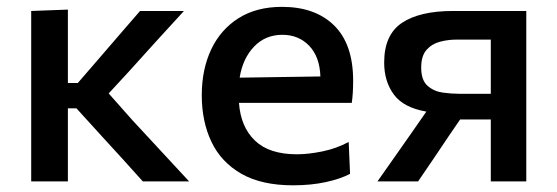

<svg xmlns="http://www.w3.org/2000/svg" viewBox="-20 -529 1626 560"><path d="M71 0V-497L178 -501V-287H207L271 -361Q300 -395 330 -429.5Q359.5 -463.5 388.5 -497H516.5Q476 -453 436 -409Q396 -365 356.5 -321L297 -256.5L367 -177.5Q408 -133 449.5 -88.5Q491 -44 531.5 0H396.5Q367 -33 337.2 -65.8Q307.5 -98.5 278 -130.5L203 -213H178V0Z M834.5 11.5Q743 11.5 684 -22.2Q625 -56 596.8 -115.2Q568.5 -174.5 568.5 -251Q568.5 -326.5 596 -384.8Q623.5 -443 675.8 -476Q728 -509 802.5 -509Q899.5 -509 954.8 -454.5Q1010 -400 1010 -293.5Q1010 -255.5 1006 -229H677Q682 -159 723.5 -119Q765 -79 846 -79Q879.5 -79 920.8 -87.5Q962 -96 997 -115L1001 -22Q972.5 -7 929.8 2.2Q887 11.5 834.5 11.5ZM803.5 -427.5Q754 -427.5 721 -393Q688 -358.5 679 -302.5L914.5 -306Q912.5 -363.5 881.8 -395.5Q851 -427.5 803.5 -427.5Z M1081 0Q1106.5 -36 1132.2 -72.8Q1158 -109.5 1182.5 -144.5L1223.5 -203.5Q1157 -215 1128.8 -253.2Q1100.5 -291.5 1100.5 -346.5Q1100.5 -427.5 1152.2 -462.2Q1204 -497 1301.5 -497H1515V0H1411.5V-180.5H1322L1290.5 -134.5Q1268 -100.5 1245 -66.8Q1222 -33 1199.5 0ZM1317.5 -255.5H1411.5V-413.5H1311Q1286.5 -413.5 1263 -407.2Q1239.5 -401 1224 -383.5Q1208.5 -366 1208.5 -332Q1208.5 -295 1227 -278.8Q1245.5 -262.5 1271 -259Q1296.5 -255.5 1317.5 -255.5Z"/></svg>

Font: Heraclito Medium
Style: Regular
Weight: 500
Designer: Kostas Bartsokas (font) & Cristiano Sobral (main changes)
Foundry: Kostas Bartsokas (font) & Cristiano Sobral (main changes)
Version: Version 1.00;July 8, 2020;FontCreator 13.0.0.2655 64-bit